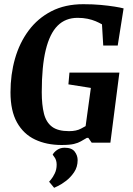

<svg xmlns="http://www.w3.org/2000/svg" viewBox="-20 -680 634 915"><path d="M401 -23H394Q378 -14 365.5 -6.5Q353 1 332.5 6Q312 11 273 11Q202 11 147 -15Q92 -41 61 -96.5Q30 -152 30 -240Q30 -325 51.5 -400.5Q73 -476 116.5 -534.5Q160 -593 225 -626.5Q290 -660 377 -660Q423 -660 460.5 -656.5Q498 -653 526 -648.5Q554 -644 569 -640L541 -463H472L466 -564Q452 -572 435.5 -579Q419 -586 397.5 -590.5Q376 -595 350 -595Q292 -595 254.5 -557.5Q217 -520 198 -442Q179 -364 179 -241Q179 -180 189.5 -138.5Q200 -97 228 -76Q256 -55 309 -55Q344 -55 366 -67Q388 -79 388 -79L413 -261L306 -278L311 -334H549L506 0H417ZM214 186Q214 186 223 175.5Q232 165 241 146.5Q250 128 250 105Q250 84 240.5 70.5Q231 57 231 57Q238 44 253 34Q268 24 288 24Q322 24 336 42.5Q350 61 350 83Q350 116 333 141Q316 166 294 182.5Q272 199 255 207Q238 215 238 215Z"/></svg>

Font: Faustina VF Beta
Style: Italic
Weight: 400
Italic angle: -8°
Designer: Alfonso Garcia
Foundry: Omnibus-Type
Version: Version 1.006